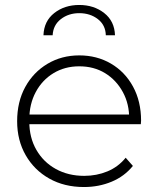

<svg xmlns="http://www.w3.org/2000/svg" viewBox="-20 -749 637 773"><path d="M318 4Q239 4 178.5 -30Q118 -64 83.5 -124Q49 -184 49 -261Q49 -339 81.5 -398.5Q114 -458 171 -492Q228 -526 299 -526Q370 -526 426.5 -493Q483 -460 515.5 -400.5Q548 -341 548 -263Q548 -260 547.5 -256.5Q547 -253 547 -249H86V-288H520L500 -269Q501 -330 474.5 -378.5Q448 -427 403 -454.5Q358 -482 299 -482Q241 -482 195.5 -454.5Q150 -427 124 -378.5Q98 -330 98 -268V-259Q98 -195 126.5 -145.5Q155 -96 205 -68.5Q255 -41 319 -41Q369 -41 412.5 -59Q456 -77 486 -114L515 -81Q481 -39 429.5 -17.5Q378 4 318 4ZM155 -607Q157 -664 198.5 -696.5Q240 -729 299 -729Q358 -729 399.5 -696.5Q441 -664 443 -607H406Q405 -648 374 -672Q343 -696 299 -696Q256 -696 225 -672Q194 -648 192 -607Z"/></svg>

Font: Montserrat Thin Light
Style: Regular
Weight: 300
Version: Version 9.000